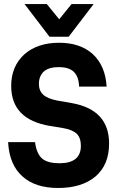

<svg xmlns="http://www.w3.org/2000/svg" viewBox="-20 -916 588 947"><path d="M210.9 -896 272 -820.8 333 -896H441.9L318.8 -734.9H224.1L101.1 -896ZM90.8 -45.9Q25.9 -103.5 20 -214.8H152.8Q160.2 -157.2 189 -132.8Q216.8 -110.8 272.9 -110.8Q378.9 -110.8 378.9 -196.8Q378.9 -235.8 358.9 -255.9Q336.4 -276.9 291 -284.2L226.1 -294.9Q35.2 -326.7 35.2 -492.2Q35.2 -588.9 100.1 -647.9Q164.6 -705.1 272 -705.1Q374.5 -705.1 437 -649.9Q500 -591.3 505.9 -488.8H370.1Q368.7 -538.6 342.8 -563Q317.9 -585 270 -585Q220.7 -585 195.8 -563Q171.9 -540.5 171.9 -502Q171.9 -468.8 192.9 -449.2Q214.4 -429.2 263.2 -419.9L335.9 -407.2Q518.1 -374 518.1 -208Q518.1 -102.5 450.2 -44.9Q382.3 11.2 267.1 11.2Q153.8 11.2 90.8 -45.9Z"/></svg>

Font: D-DIN-PRO ExtraBold
Style: Bold
Weight: 800
Designer: Charles Nix
Foundry: CyberFei
Version: Version 1.000;hotconv 1.0.109;makeotfexe 2.5.65596